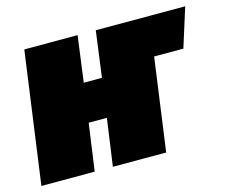

<svg xmlns="http://www.w3.org/2000/svg" viewBox="-89 -646 892 755"><g transform="rotate(-15 356.5 -268.0)"><path d="M721 -536 671 -377H552L500 0H283L310 -192H236L209 0H-8L66 -536H283L258 -349H332L357 -536Z"/></g></svg>

Font: Fira Sans Ultra
Style: Italic
Weight: 950
Italic angle: -8°
Designer: Carrois Corporate & Edenspiekermann AG
Foundry: Carrois Corporate GbR & Edenspiekermann AG
Version: Version 4.203;PS 004.203;hotconv 1.0.88;makeotf.lib2.5.64775